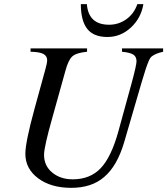

<svg xmlns="http://www.w3.org/2000/svg" viewBox="-20 -886 805 924"><path d="M641 -866H670Q659 -799 610 -753.5Q561 -708 497 -708Q430 -708 399.5 -747.5Q369 -787 369 -866H398Q406 -767 505 -767Q551 -767 588 -793.5Q625 -820 641 -866ZM765 -653V-637Q744 -632 733.5 -627.5Q723 -623 713 -616.5Q703 -610 695.5 -592Q688 -574 681 -553Q674 -532 661 -488L578 -203Q544 -87 481 -34Q421 18 323 18Q225 18 163.5 -28Q102 -74 102 -146Q102 -201 146 -362L198 -551Q207 -583 207 -596Q207 -616 189.5 -626Q172 -636 127 -637V-653H399V-637Q348 -632 328.5 -615Q309 -598 295 -546L232 -320Q192 -179 192 -141Q192 -88 231.5 -55.5Q271 -23 330 -23Q414 -23 465 -77Q516 -131 550 -255L614 -488Q637 -573 637 -591Q637 -613 622 -623Q607 -633 567 -637V-653Z"/></svg>

Font: STIX MathJax Latin
Style: Italic
Weight: 400
Italic angle: -16.33°
Designer: MicroPress Inc., with final additions and corrections provided by Coen Hoffman, Elsevier (retired)
Version: Version 1.1.1